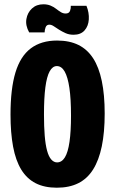

<svg xmlns="http://www.w3.org/2000/svg" viewBox="-20 -862 536 895"><path d="M245 13Q187 13 146 -8Q105 -29 79 -71.5Q53 -114 41 -178.5Q29 -243 29 -328Q29 -448 52 -524Q75 -600 123.5 -636.5Q172 -673 246 -673Q304 -673 345.5 -652.5Q387 -632 414 -590.5Q441 -549 454.5 -484.5Q468 -420 468 -333Q468 -245 454.5 -180Q441 -115 414 -72Q387 -29 345 -8Q303 13 245 13ZM246 -105Q268 -105 282.5 -128.5Q297 -152 304 -201Q311 -250 311 -323Q311 -401 303.5 -452Q296 -503 281.5 -528.5Q267 -554 245 -554Q225 -554 211.5 -529.5Q198 -505 191.5 -455Q185 -405 185 -328Q185 -271 188.5 -229Q192 -187 199.5 -159.5Q207 -132 219 -118.5Q231 -105 246 -105ZM323 -700Q302 -700 285.5 -707.5Q269 -715 255.5 -723.5Q242 -732 231 -739.5Q220 -747 210 -747Q197 -747 192.5 -734.5Q188 -722 188 -711H116Q98 -743 103 -773Q108 -803 129 -822.5Q150 -842 182 -842Q201 -842 215.5 -836Q230 -830 241.5 -821Q253 -812 263.5 -805.5Q274 -799 286 -799Q302 -799 306.5 -811.5Q311 -824 310 -835H383Q396 -803 394 -771.5Q392 -740 374 -720Q356 -700 323 -700Z"/></svg>

Font: Bricolage Grotesque 48pt Condensed ExtraBold
Style: Regular
Weight: 800
Width: 3
Designer: Mathieu Triay
Foundry: Atelier Triay
Version: Version 1.001;gftools[0.9.33.dev8+g029e19f]